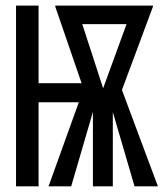

<svg xmlns="http://www.w3.org/2000/svg" viewBox="-20 -658 590 678"><path d="M520 -638.2V-634.3L410.6 -340.3L537.6 0H455.1L378.4 -262.2V0H308.1V-262.7L231.4 0H151.4L258.3 -296.9H116.2V0H36.6V-638.2H116.2V-364.3H268.1L175.3 -634.3V-638.2ZM270.5 -572.8 344.2 -346.2 426.8 -572.8Z"/></svg>

Font: Code New Roman
Style: Regular
Weight: 400
Monospace: yes
Designer: Sam Radian
Foundry: Code New Roman
Version: Version 2.00 November 29, 2014